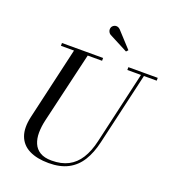

<svg xmlns="http://www.w3.org/2000/svg" viewBox="-171 -1106 1130 1250"><g transform="rotate(20 394.0 -480.5)"><path d="M309 14.5Q227.5 14.5 173.8 -12.5Q120 -39.5 100 -93.8Q80 -148 99 -230L219 -750H314L194.5 -240Q183.5 -193 183.2 -151Q183 -109 196.8 -76.8Q210.5 -44.5 241 -26Q271.5 -7.5 321.5 -7.5Q388.5 -7.5 436.2 -32.2Q484 -57 515.2 -106.5Q546.5 -156 563.5 -230L683 -750H703.5L583 -230Q565 -151.5 531 -97Q497 -42.5 442.5 -14Q388 14.5 309 14.5ZM124 -730.5V-750H409V-730.5ZM584 -730.5V-750H787.5V-730.5ZM534.5 -840.5 403.5 -908.5Q395.5 -913.5 390.8 -921.8Q386 -930 385.8 -939.8Q385.5 -949.5 390 -957.5Q393.5 -963.5 399.8 -968Q406 -972.5 413.8 -974Q421.5 -975.5 429.8 -973Q438 -970.5 446 -963L546.5 -853.5Z"/></g></svg>

Font: Bodoni Moda SC 11pt
Style: Italic
Weight: 400
Italic angle: -13°
Version: Version 2.005